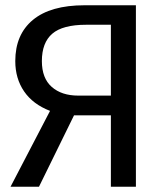

<svg xmlns="http://www.w3.org/2000/svg" viewBox="-20 -709 636 729"><path d="M301 -689H496V0H401V-271H261L128 0H20L170 -288Q105 -313 71.5 -362Q38 -411 38 -477Q38 -578 105 -633.5Q172 -689 301 -689ZM277 -346H401V-615H307Q218 -615 178.5 -581Q139 -547 139 -477Q139 -412 176.5 -379Q214 -346 277 -346Z"/></svg>

Font: Fira Sans
Style: Regular
Weight: 400
Designer: Carrois Corporate & Edenspiekermann AG
Foundry: Carrois Corporate GbR & Edenspiekermann AG
Version: Version 4.106;PS 004.106;hotconv 1.0.70;makeotf.lib2.5.58329